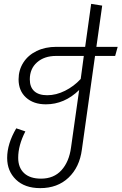

<svg xmlns="http://www.w3.org/2000/svg" viewBox="-20 -765 628 992"><path d="M575 -476H471L403 8Q391 99 334 153Q277 207 188 207Q108 207 62.5 163Q17 119 17 51Q17 -22 64 -102L111 -86Q74 -14 74 50Q74 101 104.5 129.5Q135 158 192 158Q258 158 297.5 114.5Q337 71 347 -3L389 -300Q313 -226 217 -226Q153 -226 114.5 -261Q76 -296 76 -355Q76 -403 100.5 -441.5Q125 -480 169.5 -501.5Q214 -523 271 -523H420L451 -745L508 -736L478 -523H588ZM413 -476H270Q209 -476 171.5 -443Q134 -410 134 -355Q134 -315 157 -294Q180 -273 224 -273Q270 -273 316 -296Q362 -319 397 -357Z"/></svg>

Font: FiraGO Light
Style: Italic
Weight: 300
Italic angle: -8°
Designer: bBox Type GmbH
Foundry: bBox Type GmbH
Version: Version 1.001